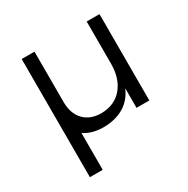

<svg xmlns="http://www.w3.org/2000/svg" viewBox="-163 -672 994 1013"><g transform="rotate(-30 334.5 -166.0)"><path d="M100 -526H178V194H100ZM178 -220Q178 -149 216.5 -108.5Q255 -68 324 -68Q405 -70 450.5 -125Q496 -180 496 -268H522Q522 -176 495 -116.5Q468 -57 417.5 -28Q367 1 297 2Q235 2 191 -22.5Q147 -47 123.5 -93Q100 -139 100 -202V-526H178ZM496 -526H574V0H496Z"/></g></svg>

Font: Alexandria Light
Style: Regular
Weight: 300
Designer: Mohamed Gaber
Foundry: Kief Type Foundry
Version: Version 5.100